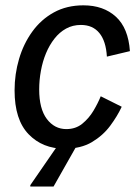

<svg xmlns="http://www.w3.org/2000/svg" viewBox="-20 -532 507 702"><path d="M215.8 11.7Q135.8 11.7 84.6 -41.2Q33.3 -94.2 33.3 -201.7Q33.3 -260.8 49.6 -316.2Q65.8 -371.7 97.9 -416.2Q130 -460.8 177.1 -486.7Q224.2 -512.5 285 -512.5Q358.3 -512.5 403.8 -470.8Q449.2 -429.2 455 -345L370.8 -325Q367.5 -381.7 343.3 -411.2Q319.2 -440.8 275.8 -440.8Q245.8 -440.8 221.7 -427.5Q197.5 -414.2 179.2 -390.8Q160.8 -367.5 148.3 -337.5Q135.8 -307.5 129.6 -273.3Q123.3 -239.2 123.3 -205Q123.3 -134.2 151.2 -97.1Q179.2 -60 222.5 -60Q256.7 -60 280.8 -79.6Q305 -99.2 321.7 -127.1Q338.3 -155 348.3 -180L425 -141.7Q409.2 -107.5 382.9 -72.1Q356.7 -36.7 316.2 -12.5Q275.8 11.7 215.8 11.7ZM90.8 150V145L190.8 0H260.8L175.8 150Z"/></svg>

Font: Familjen Grotesk
Style: Italic
Weight: 400
Italic angle: -9.46201°
Designer: Anders Wikstroem, Jonas Baeckman, Matilda Gysing, Kristian Moeller
Foundry: Familjen STHLM AB
Version: Version 2.000